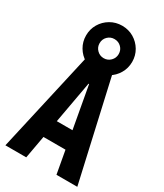

<svg xmlns="http://www.w3.org/2000/svg" viewBox="-233 -1044 966 1133"><g transform="rotate(30 250.0 -478.0)"><path d="M5 0 170 -730H330L495 0H353L252 -560H248L147 0ZM110 -155V-275H390V-155ZM250.1 -644Q207 -644 171 -664.9Q135.1 -685.7 114 -721.5Q93 -757.2 93 -800Q93 -843 114 -878.5Q135 -913.9 170.9 -935Q206.8 -956 249.8 -956Q294 -956 329.5 -935Q364.9 -913.9 386 -878.5Q407 -843 407 -800Q407 -757.2 386 -721.5Q365 -685.7 329.7 -664.9Q294.3 -644 250.1 -644ZM250 -735Q277 -735 296 -754.1Q315 -773.2 315 -800.2Q315 -828 296 -846.5Q277 -865 249.6 -865Q223 -865 204 -846.4Q185 -827.7 185 -800Q185 -773 204 -754Q223 -735 250 -735Z"/></g></svg>

Font: M PLUS 1 Code
Style: Regular
Weight: 400
Designer: Coji Morishita
Foundry: UNDERFOREST DESIGN
Version: Version 1.005